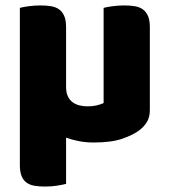

<svg xmlns="http://www.w3.org/2000/svg" viewBox="-20 -508 624 706"><path d="M53 -479Q63 -482 84.5 -485Q106 -488 129 -488Q151 -488 168.5 -485Q186 -482 198 -473Q210 -464 216.5 -448.5Q223 -433 223 -408V-188Q223 -168 229.5 -154Q236 -140 247 -132Q258 -124 272 -120.5Q286 -117 302 -117Q321 -117 335.5 -120.5Q350 -124 361 -129V-479Q371 -482 392.5 -485Q414 -488 437 -488Q459 -488 476.5 -485Q494 -482 506 -473Q518 -464 524.5 -448.5Q531 -433 531 -408V-103Q531 -78 520.5 -60Q510 -42 491 -28Q468 -11 428.5 2.5Q389 16 324 16Q296 16 270 11Q244 6 223 -2V168Q213 171 191 174.5Q169 178 146 178Q124 178 106.5 175Q89 172 77 163Q65 154 59 138.5Q53 123 53 98Z"/></svg>

Font: BALOOCHETTANREGULAR
Style: Book
Weight: 400
Designer: Maithili Shingre and Ek Type
Foundry: Ek Type
Version: Version 1.100;PS 1.000;hotconv 1.0.88;makeotf.lib2.5.647800;